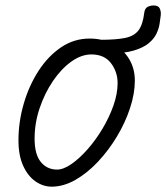

<svg xmlns="http://www.w3.org/2000/svg" viewBox="-20 -673 608 702"><path d="M169 9.5Q137.5 9.5 109.8 -9.8Q82 -29 64.8 -66.8Q47.5 -104.5 47.5 -160Q47.5 -227.5 66.8 -293.8Q86 -360 120.8 -413.8Q155.5 -467.5 203 -499.8Q250.5 -532 307.5 -532Q355.5 -532 393 -512.2Q430.5 -492.5 451.8 -457.8Q473 -423 473 -378Q473 -331 455.5 -277.8Q438 -224.5 407.5 -173.8Q377 -123 338 -81.5Q299 -40 255.5 -15.2Q212 9.5 169 9.5ZM106.5 -166Q106.5 -108.5 129.2 -80.8Q152 -53 188.5 -53Q212 -53 241.2 -73.2Q270.5 -93.5 300.2 -127.2Q330 -161 354.8 -202.5Q379.5 -244 394.8 -287.2Q410 -330.5 410 -369Q410 -410 385.8 -442Q361.5 -474 314 -474Q277.5 -474 240.8 -447.8Q204 -421.5 173.8 -377Q143.5 -332.5 125 -277.8Q106.5 -223 106.5 -166ZM376.5 -477.5 346.5 -527.5Q404 -527.5 437.2 -534.2Q470.5 -541 486.5 -562.2Q502.5 -583.5 507.5 -627Q509.5 -642.5 519.8 -647.8Q530 -653 542 -653Q559.5 -653 564.5 -641.2Q569.5 -629.5 567.5 -615Q566 -603.5 563.5 -586.2Q561 -569 552.2 -550.2Q543.5 -531.5 523.8 -515Q504 -498.5 468.5 -488Q433 -477.5 376.5 -477.5Z"/></svg>

Font: Edu QLD Hand
Style: Regular
Weight: 400
Designer: Tina and Corey Anderson, Eben Sorkin
Foundry: Sorkin Type Co.
Version: Version 2.000